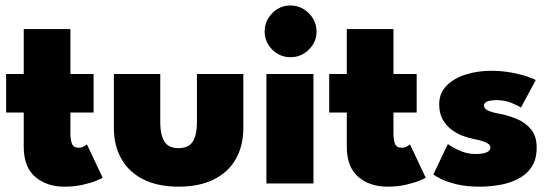

<svg xmlns="http://www.w3.org/2000/svg" viewBox="-20 -688 2068 720"><path d="M3 -410.5H69V-579H244V-410.5H331V-266H244V-186Q244 -164.5 249.8 -149.2Q255.5 -134 274.5 -134Q286 -134 295 -139.2Q304 -144.5 306 -146.5L365 -21.5Q361 -18.5 340.8 -10.2Q320.5 -2 289.8 5Q259 12 221.5 12Q155 12 112 -24.8Q69 -61.5 69 -138V-266H3Z M581 -227Q581 -184 596 -158.2Q611 -132.5 649.5 -132.5Q688.5 -132.5 703.5 -158.2Q718.5 -184 718.5 -227V-410.5H892.5V-209Q892.5 -141 864 -91.2Q835.5 -41.5 781.2 -14.8Q727 12 649.5 12Q572.5 12 518.5 -14.8Q464.5 -41.5 435.8 -91.2Q407 -141 407 -209V-410.5H581Z M979 0V-410.5H1155.5V0ZM1069.5 -473.5Q1029 -473.5 1000.8 -502Q972.5 -530.5 972.5 -570Q972.5 -609.5 1000.8 -638.5Q1029 -667.5 1069.5 -667.5Q1096 -667.5 1118 -654.2Q1140 -641 1153.5 -619Q1167 -597 1167 -570Q1167 -530.5 1138.2 -502Q1109.5 -473.5 1069.5 -473.5Z M1214.5 -410.5H1280.5V-579H1455.5V-410.5H1542.5V-266H1455.5V-186Q1455.5 -164.5 1461.2 -149.2Q1467 -134 1486 -134Q1497.5 -134 1506.5 -139.2Q1515.5 -144.5 1517.5 -146.5L1576.5 -21.5Q1572.5 -18.5 1552.2 -10.2Q1532 -2 1501.2 5Q1470.5 12 1433 12Q1366.5 12 1323.5 -24.8Q1280.5 -61.5 1280.5 -138V-266H1214.5Z M1821 -422.5Q1864 -422.5 1899.8 -415.5Q1935.5 -408.5 1959.2 -400.2Q1983 -392 1989 -387.5L1933.5 -284.5Q1924.5 -291 1898.8 -301.8Q1873 -312.5 1842 -312.5Q1821.5 -312.5 1808.2 -307.8Q1795 -303 1795 -291.5Q1795 -280.5 1810.5 -273.2Q1826 -266 1857.5 -260.5Q1886 -255 1917.5 -242.2Q1949 -229.5 1970.8 -203.8Q1992.5 -178 1992.5 -135Q1992.5 -89 1972.5 -60.2Q1952.5 -31.5 1920.2 -15.8Q1888 0 1850.8 6Q1813.5 12 1779.5 12Q1729.5 12 1693 3.2Q1656.5 -5.5 1634.8 -16.5Q1613 -27.5 1605 -33.5L1659.5 -148Q1672.5 -137.5 1701.8 -124Q1731 -110.5 1762.5 -110.5Q1790.5 -110.5 1804.8 -116.8Q1819 -123 1819 -134Q1819 -142.5 1812 -148Q1805 -153.5 1791.5 -158Q1778 -162.5 1757.5 -166.5Q1739 -170 1716.5 -178.2Q1694 -186.5 1673.8 -201.5Q1653.5 -216.5 1640.2 -239.8Q1627 -263 1627 -296.5Q1627 -339.5 1655 -367.2Q1683 -395 1727.2 -408.8Q1771.5 -422.5 1821 -422.5Z"/></svg>

Font: League Spartan Thin ExtraBold
Style: Regular
Weight: 800
Version: Version 2.002